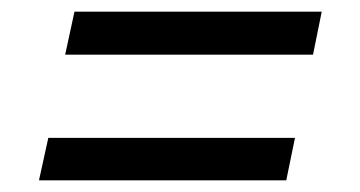

<svg xmlns="http://www.w3.org/2000/svg" viewBox="-20 -418 618 330"><path d="M92 -324 108 -398H533L518 -324ZM47 -108 63 -181H487L472 -108Z"/></svg>

Font: Saira Expanded Medium
Style: Italic
Weight: 500
Width: 7
Italic angle: -12°
Designer: Hector Gatti with collaboration of the Omnibus-Type team
Foundry: Omnibus-Type
Version: Version 1.101